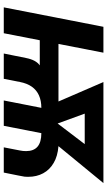

<svg xmlns="http://www.w3.org/2000/svg" viewBox="205 -773 568 1018"><g transform="rotate(90 489.0 -264.0)"><path d="M761.2 0 777.8 -85.4Q781.2 -101.1 781.2 -118.2Q781.2 -158.7 757.6 -179Q733.9 -199.2 686 -199.2L647 0H512.7L551.8 -199.2Q513.7 -199.2 485.6 -186.5Q457.5 -173.8 439.7 -148.7Q421.9 -123.5 414.6 -85.4L397.9 0H263.7Q269.5 -29.3 275.6 -58.8Q281.7 -88.4 287.6 -118.2Q297.9 -170.9 326.7 -190.9H193.4L156.2 0H19L122.1 -528.3H259.3L212.9 -290H518.1L415 -528.3H950.7L754.9 -290Q808.6 -285.6 843.8 -264.6Q879.9 -243.7 898.7 -209Q917.5 -174.3 917.5 -129.9Q917.5 -124.5 917.2 -119.4Q917 -114.3 916.5 -108.9Q916 -103.5 910.4 -76.4Q904.8 -49.3 895 0ZM582.5 -429.2 634.8 -285.6 744.1 -429.2Z"/></g></svg>

Font: Arimo
Style: Italic
Weight: 400
Italic angle: -12°
Designer: Steve Matteson
Foundry: Monotype Imaging Inc.
Version: Version 1.33